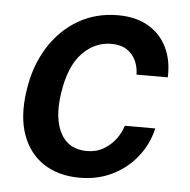

<svg xmlns="http://www.w3.org/2000/svg" viewBox="-44 -571 618 624"><g transform="rotate(5 265.0 -258.5)"><path d="M238 10Q169.5 10 121 -21.2Q72.5 -52.5 50.8 -112.2Q29 -172 41.5 -256.5Q53 -337 90.5 -397.8Q128 -458.5 186 -492.8Q244 -527 316.5 -527Q375.5 -527 416.2 -503Q457 -479 477.2 -436.5Q497.5 -394 495 -340H393Q393 -363.5 383.5 -384.8Q374 -406 354.2 -419.2Q334.5 -432.5 303.5 -432.5Q248.5 -432.5 207.8 -389.5Q167 -346.5 154 -257.5Q142 -175.5 168 -127Q194 -78.5 254 -78.5Q285 -78.5 308.8 -92.8Q332.5 -107 348 -128.2Q363.5 -149.5 369.5 -171H469Q457 -118.5 424.2 -77.5Q391.5 -36.5 343.8 -13.2Q296 10 238 10Z"/></g></svg>

Font: Public Sans Thin SemiBold
Style: Italic
Weight: 600
Italic angle: -8°
Version: Version 2.001